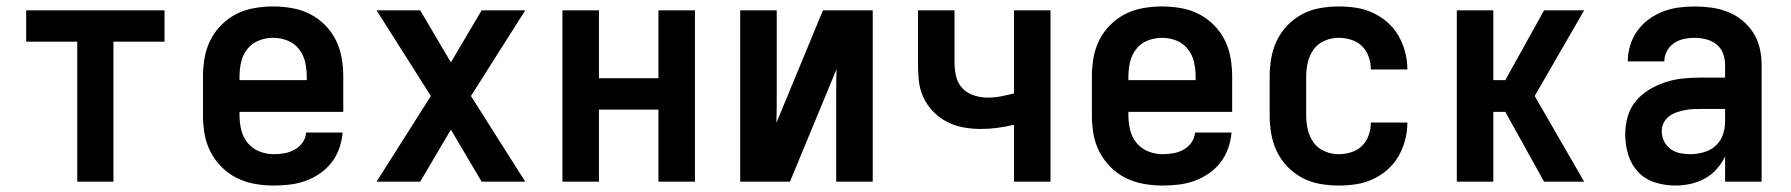

<svg xmlns="http://www.w3.org/2000/svg" viewBox="-20 -562 5540 594"><path d="M219 0V-433H61V-530H489V-433H331V0Z M827 12Q798 12 769 7Q740 2 713.5 -11Q687 -24 666 -45Q645 -66 631.5 -92Q618 -118 613 -147Q608 -176 608 -205V-325Q608 -354 613 -383Q618 -412 631 -438Q644 -464 665 -485Q686 -506 712 -519Q738 -532 767 -537Q796 -542 825 -542Q854 -542 883 -537Q912 -532 938 -519Q964 -506 985 -485Q1006 -464 1019 -438Q1032 -412 1037 -383Q1042 -354 1042 -325V-216H721V-205Q721 -182 726.5 -159.5Q732 -137 746.5 -119.5Q761 -102 782.5 -93.5Q804 -85 827 -85Q844 -85 860.5 -88Q877 -91 891.5 -99Q906 -107 916 -121Q926 -135 927 -152H1040Q1038 -127 1029.5 -103Q1021 -79 1006 -59.5Q991 -40 970 -25.5Q949 -11 925.5 -2.5Q902 6 877 9Q852 12 827 12ZM721 -314H929V-325Q929 -348 924 -370Q919 -392 905 -410Q891 -428 869.5 -436.5Q848 -445 825 -445Q802 -445 780.5 -436.5Q759 -428 745 -410Q731 -392 726 -370Q721 -348 721 -325Z M1145 0 1313 -265 1145 -530H1280L1375 -369L1470 -530H1605L1437 -265L1605 0H1470L1375 -161L1280 0Z M1720 0V-530H1833V-320H2017V-530H2130V0H2017V-223H1833V0Z M2270 0V-530H2383V-318Q2383 -284 2383 -250Q2383 -216 2382 -182L2526 -530H2680V0H2567V-212Q2567 -246 2567 -280Q2567 -314 2568 -348L2424 0Z M3117 0V-176Q3092 -170 3066 -166.5Q3040 -163 3014 -163Q2987 -163 2960 -168Q2933 -173 2909 -185.5Q2885 -198 2866 -218Q2847 -238 2836 -262.5Q2825 -287 2822.5 -314Q2820 -341 2820 -368V-530H2933V-368Q2933 -347 2938 -325.5Q2943 -304 2958 -288.5Q2973 -273 2994 -266.5Q3015 -260 3036 -260Q3057 -260 3077 -264Q3097 -268 3117 -273V-530H3230V0Z M3577 12Q3548 12 3519 7Q3490 2 3463.5 -11Q3437 -24 3416 -45Q3395 -66 3381.5 -92Q3368 -118 3363 -147Q3358 -176 3358 -205V-325Q3358 -354 3363 -383Q3368 -412 3381 -438Q3394 -464 3415 -485Q3436 -506 3462 -519Q3488 -532 3517 -537Q3546 -542 3575 -542Q3604 -542 3633 -537Q3662 -532 3688 -519Q3714 -506 3735 -485Q3756 -464 3769 -438Q3782 -412 3787 -383Q3792 -354 3792 -325V-216H3471V-205Q3471 -182 3476.5 -159.5Q3482 -137 3496.5 -119.5Q3511 -102 3532.5 -93.5Q3554 -85 3577 -85Q3594 -85 3610.5 -88Q3627 -91 3641.5 -99Q3656 -107 3666 -121Q3676 -135 3677 -152H3790Q3788 -127 3779.5 -103Q3771 -79 3756 -59.5Q3741 -40 3720 -25.5Q3699 -11 3675.5 -2.5Q3652 6 3627 9Q3602 12 3577 12ZM3471 -314H3679V-325Q3679 -348 3674 -370Q3669 -392 3655 -410Q3641 -428 3619.5 -436.5Q3598 -445 3575 -445Q3552 -445 3530.5 -436.5Q3509 -428 3495 -410Q3481 -392 3476 -370Q3471 -348 3471 -325Z M4121 12Q4093 12 4064 7Q4035 2 4009.5 -11.5Q3984 -25 3963.5 -46Q3943 -67 3930.5 -93Q3918 -119 3913 -147.5Q3908 -176 3908 -205V-325Q3908 -354 3913 -382.5Q3918 -411 3930.5 -437Q3943 -463 3963.5 -484Q3984 -505 4009.5 -518.5Q4035 -532 4064 -537Q4093 -542 4121 -542Q4149 -542 4175.5 -538Q4202 -534 4227 -522.5Q4252 -511 4272.5 -493Q4293 -475 4306.5 -451.5Q4320 -428 4327 -401.5Q4334 -375 4334 -348V-347H4221Q4221 -367 4214.5 -386Q4208 -405 4194 -419Q4180 -433 4160.5 -439Q4141 -445 4121 -445Q4099 -445 4078 -436Q4057 -427 4044 -409Q4031 -391 4026 -369Q4021 -347 4021 -325V-205Q4021 -183 4026 -161Q4031 -139 4044 -121Q4057 -103 4078 -94Q4099 -85 4121 -85Q4141 -85 4160.5 -91Q4180 -97 4194 -111Q4208 -125 4214.5 -144Q4221 -163 4221 -183H4334V-182Q4334 -155 4327 -128.5Q4320 -102 4306.5 -78.5Q4293 -55 4272.5 -37Q4252 -19 4227 -7.5Q4202 4 4175.5 8Q4149 12 4121 12Z M4881 0H4757L4637 -216H4600V0H4487V-530H4600V-314H4637L4757 -530H4881L4728 -265Z M5163 12Q5131 12 5100.5 2.5Q5070 -7 5048.5 -29.5Q5027 -52 5017.5 -83Q5008 -114 5008 -145Q5008 -173 5015.5 -200.5Q5023 -228 5041 -249.5Q5059 -271 5083.5 -285.5Q5108 -300 5135 -308.5Q5162 -317 5189.5 -319.5Q5217 -322 5245 -322H5317V-362Q5317 -380 5310.5 -397Q5304 -414 5290 -425Q5276 -436 5258 -440.5Q5240 -445 5222 -445Q5206 -445 5189.5 -441.5Q5173 -438 5159 -428.5Q5145 -419 5137 -404Q5129 -389 5129 -372H5016Q5016 -398 5023.5 -422Q5031 -446 5045.5 -466.5Q5060 -487 5080.5 -502Q5101 -517 5124 -526Q5147 -535 5172 -538.5Q5197 -542 5222 -542Q5249 -542 5274.5 -538.5Q5300 -535 5324.5 -525.5Q5349 -516 5369.5 -499.5Q5390 -483 5404 -461Q5418 -439 5424 -413.5Q5430 -388 5430 -362V0H5317V-78Q5307 -57 5291 -39Q5275 -21 5254 -9.5Q5233 2 5209.5 7Q5186 12 5163 12ZM5208 -85Q5229 -85 5249.5 -90.5Q5270 -96 5286 -109.5Q5302 -123 5309.5 -143.5Q5317 -164 5317 -184V-225H5245Q5232 -225 5219 -224.5Q5206 -224 5193 -221.5Q5180 -219 5167 -214.5Q5154 -210 5143.5 -202Q5133 -194 5127 -182Q5121 -170 5121 -156Q5121 -140 5128 -125.5Q5135 -111 5147.5 -101.5Q5160 -92 5176 -88.5Q5192 -85 5208 -85Z"/></svg>

Font: Lode
Style: Bold
Weight: 700
Monospace: yes
Designer: Belleve Invis
Foundry: Belleve Invis
Version: Version 29.2.0; ttfautohint (v1.8.3)